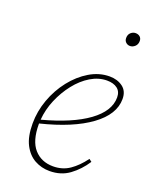

<svg xmlns="http://www.w3.org/2000/svg" viewBox="-139 -798 700 887"><g transform="rotate(20 211.5 -354.5)"><path d="M323 -471Q282 -471 243 -447.5Q204 -424 172.5 -384Q141 -344 120.5 -295.5Q100 -247 96 -196Q239 -234 316 -290Q393 -346 393 -413Q393 -442 374 -456.5Q355 -471 323 -471ZM215 13Q175 13 141.5 -5.5Q108 -24 87.5 -63.5Q67 -103 67 -167Q67 -227 88 -285Q109 -343 146 -390Q183 -437 230 -465Q277 -493 328 -493Q366 -493 392.5 -473.5Q419 -454 419 -415Q419 -339 334 -277Q249 -215 95 -177V-174Q95 -92 130 -52.5Q165 -13 223 -13Q269 -13 304 -37Q339 -61 370 -103L383 -93Q353 -47 312 -17Q271 13 215 13ZM367 -657Q355 -657 346.5 -665Q338 -673 338 -686Q338 -703 348.5 -712.5Q359 -722 372 -722Q385 -722 393.5 -714.5Q402 -707 402 -694Q402 -677 391 -667Q380 -657 367 -657Z"/></g></svg>

Font: Source Serif 4 SmText ExtraLight
Style: Italic
Weight: 200
Italic angle: -12°
Designer: Frank Grießhammer
Foundry: Adobe
Version: Version 4.005;hotconv 1.1.0;makeotfexe 2.6.0